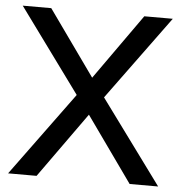

<svg xmlns="http://www.w3.org/2000/svg" viewBox="-50 -735 738 783"><g transform="rotate(5 318.5 -343.5)"><path d="M626 0H509.3L319.3 -267.1L128.4 0H11.7L262.7 -342.8L11.7 -686.5H128.4L319.3 -418.5L509.3 -686.5H626L374.5 -342.8Z"/></g></svg>

Font: Estedad-FD Medium
Style: Regular
Weight: 500
Designer: Amin Abedi
Version: Version 7.3